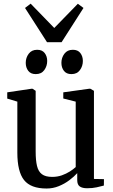

<svg xmlns="http://www.w3.org/2000/svg" viewBox="-20 -1044 634 1074"><path d="M467 9Q440.5 9 426.2 -1Q412 -11 412 -36.5V-75.5Q394.5 -56 368 -36Q341.5 -16 309 -2.8Q276.5 10.5 240.5 10.5Q152 10.5 114.5 -36.8Q77 -84 77 -190.5V-475.5L20.5 -492.5V-527.5L155.5 -547.5H162L179.5 -536V-196Q179.5 -147 187 -115.8Q194.5 -84.5 214.5 -69.5Q234.5 -54.5 272 -54.5Q301 -54.5 325.8 -63.2Q350.5 -72 370.2 -84.5Q390 -97 403.5 -109.5V-475.5L334 -493V-527.5L478 -547.5H485.5L505.5 -536V-43L561.5 -42L561 -6Q544 -1.5 520.8 3.8Q497.5 9 467 9ZM179.5 -629.5Q152 -629.5 138 -647.8Q124 -666 124 -692.5Q124 -721 140.5 -743.2Q157 -765.5 187.5 -765.5H188.5Q216 -765.5 230 -747.2Q244 -729 244 -703Q244 -674.5 227.8 -652Q211.5 -629.5 180.5 -629.5ZM379 -629.5Q351.5 -629.5 337.5 -647.8Q323.5 -666 323.5 -692.5Q323.5 -721 340 -743.2Q356.5 -765.5 387 -765.5H388Q415.5 -765.5 429.5 -747.2Q443.5 -729 443.5 -703Q443.5 -674.5 427.2 -652Q411 -629.5 380 -629.5ZM243 -808 120 -999.5 151.5 -1023.5 283.5 -887.5 415.5 -1023 447 -999.5 324.5 -808Z"/></svg>

Font: Merriweather 60pt
Style: Regular
Weight: 400
Version: Version 2.100